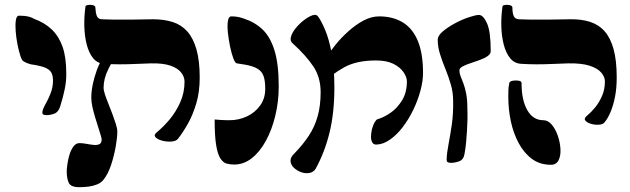

<svg xmlns="http://www.w3.org/2000/svg" viewBox="-20 -672 2617 797"><path d="M173 -194Q165 -194 160 -196.5Q155 -199 156 -208Q158 -221 169 -240Q180 -259 190 -284.5Q200 -310 200 -337Q200 -360 192 -372.5Q184 -385 164 -392.5Q144 -400 108 -405Q100 -407 92.5 -410Q85 -413 77 -418Q71 -421 64.5 -440.5Q58 -460 52.5 -488Q47 -516 45 -543.5Q43 -571 46 -589Q49 -607 59 -607Q70 -607 81 -606Q92 -605 102.5 -602Q113 -599 121 -594Q165 -578 194.5 -550Q224 -522 239.5 -478.5Q255 -435 255 -369Q256 -337 248.5 -301Q241 -265 230 -231Q223 -207 206 -200.5Q189 -194 173 -194Z M719 -96Q711 -86 692 -84.5Q673 -83 653.5 -88Q634 -93 625.5 -102.5Q617 -112 631 -123Q658 -145 684 -176Q710 -207 728 -247Q746 -287 746 -333Q746 -353 732 -371Q718 -389 687.5 -399.5Q657 -410 607 -409Q574 -408 541.5 -406.5Q509 -405 477 -405Q445 -405 415 -407Q385 -408 367 -430Q349 -452 340 -487Q331 -522 330 -563.5Q329 -605 335 -646Q336 -650 346 -651.5Q356 -653 366 -650.5Q376 -648 376 -640Q377 -618 382 -605.5Q387 -593 403 -592Q429 -591 455.5 -590.5Q482 -590 519.5 -590.5Q557 -591 615 -592Q661 -592 697 -580.5Q733 -569 757.5 -541.5Q782 -514 795.5 -467Q809 -420 809 -350Q809 -291 795 -243.5Q781 -196 760.5 -159.5Q740 -123 719 -96ZM309 105Q274 105 265.5 87Q257 69 257 39Q257 30 259.5 11Q262 -8 268 -28.5Q274 -49 284.5 -63.5Q295 -78 310 -78Q322 -78 338 -75Q354 -72 368.5 -70.5Q383 -69 392.5 -73.5Q402 -78 402 -93Q402 -98 397.5 -112.5Q393 -127 387 -146Q381 -165 374.5 -186.5Q368 -208 363.5 -228.5Q359 -249 359 -267Q359 -292 365 -321.5Q371 -351 382 -381Q393 -411 409 -436L459 -437Q442 -410 431 -388Q420 -366 415 -346.5Q410 -327 410 -308Q410 -297 416 -279Q422 -261 430.5 -240Q439 -219 447 -197.5Q455 -176 461 -157Q467 -138 467 -126Q467 -102 460.5 -64.5Q454 -27 441.5 11.5Q429 50 409 75Q399 87 383 93.5Q367 100 348 102.5Q329 105 309 105Z M995 -404 963 -409Q956 -410 948.5 -430Q941 -450 935 -479Q929 -508 926 -536.5Q923 -565 926 -584.5Q929 -604 940 -604Q951 -604 963 -602.5Q975 -601 992 -595Q1038 -580 1070 -549.5Q1102 -519 1119.5 -462.5Q1137 -406 1137 -313Q1137 -251 1123 -192.5Q1109 -134 1084 -88Q1059 -42 1025.5 -15.5Q992 11 952 11Q935 11 920.5 7Q906 3 894.5 -15Q883 -33 877 -71Q871 -109 871 -176Q885 -175 897.5 -174Q910 -173 933 -173Q971 -173 1004.5 -188.5Q1038 -204 1059.5 -233.5Q1081 -263 1081 -303Q1081 -337 1074 -356.5Q1067 -376 1048.5 -387Q1030 -398 995 -404Z M1544 -72Q1531 -71 1525.5 -80.5Q1520 -90 1520 -104Q1520 -119 1524 -135.5Q1528 -152 1535 -164Q1542 -176 1547 -177Q1574 -185 1601.5 -204Q1629 -223 1649 -255.5Q1669 -288 1669 -334Q1669 -352 1655 -372.5Q1641 -393 1613 -407Q1585 -421 1541 -421Q1500 -421 1467.5 -414Q1435 -407 1409.5 -393Q1384 -379 1360 -361Q1352 -353 1343.5 -360Q1335 -367 1329 -379.5Q1323 -392 1323 -401Q1323 -411 1336 -434Q1349 -457 1372.5 -486Q1396 -515 1426 -542Q1456 -569 1488.5 -586.5Q1521 -604 1554 -604Q1611 -604 1652 -579Q1693 -554 1714.5 -502Q1736 -450 1736 -369Q1736 -335 1725 -294.5Q1714 -254 1695 -215Q1676 -176 1651.5 -144Q1627 -112 1599 -92.5Q1571 -73 1544 -72ZM1290 29Q1281 43 1264 46Q1247 49 1229.5 42.5Q1212 36 1199.5 24Q1187 12 1186 -3.5Q1185 -19 1202 -35Q1237 -71 1261.5 -108Q1286 -145 1298.5 -189Q1311 -233 1311 -289Q1311 -351 1280.5 -396.5Q1250 -442 1196 -491Q1183 -501 1187.5 -518.5Q1192 -536 1207.5 -555Q1223 -574 1242 -588.5Q1261 -603 1277 -608.5Q1293 -614 1300 -604Q1314 -585 1330 -547Q1346 -509 1357 -450Q1368 -391 1368 -308Q1368 -204 1348 -122Q1328 -40 1290 29Z M1861 -253Q1861 -288 1851.5 -321Q1842 -354 1829 -385.5Q1816 -417 1806.5 -447.5Q1797 -478 1797 -507Q1797 -524 1818.5 -542Q1840 -560 1870 -576Q1900 -592 1928 -601Q1956 -610 1968 -610Q1986 -610 2001.5 -575.5Q2017 -541 2017 -460Q2017 -448 2004 -439Q1991 -430 1971.5 -423Q1952 -416 1932.5 -409.5Q1913 -403 1900 -396Q1887 -389 1887 -380Q1887 -368 1892 -355.5Q1897 -343 1903.5 -326Q1910 -309 1915 -284Q1920 -259 1920 -223Q1921 -199 1920.5 -176Q1920 -153 1918.5 -130Q1917 -107 1915 -83Q1913 -59 1908 -32Q1904 -9 1886 -2.5Q1868 4 1852 4Q1844 4 1839 1.5Q1834 -1 1834 -11Q1835 -38 1842 -74Q1849 -110 1855.5 -155Q1862 -200 1861 -253Z M2491 -166Q2485 -156 2467.5 -154.5Q2450 -153 2433 -158Q2416 -163 2409.5 -172Q2403 -181 2418 -193Q2433 -205 2450 -225.5Q2467 -246 2479 -273.5Q2491 -301 2491 -334Q2491 -353 2475.5 -371Q2460 -389 2426.5 -399.5Q2393 -410 2339 -409Q2306 -408 2273 -406.5Q2240 -405 2208 -405Q2176 -405 2145 -407Q2116 -408 2098 -430Q2080 -452 2071 -487Q2062 -522 2061 -563.5Q2060 -605 2066 -646Q2067 -650 2076.5 -651.5Q2086 -653 2096.5 -650.5Q2107 -648 2107 -640Q2107 -618 2112.5 -605.5Q2118 -593 2134 -592Q2159 -591 2186 -590.5Q2213 -590 2250.5 -590.5Q2288 -591 2347 -592Q2392 -593 2428.5 -581.5Q2465 -570 2489.5 -542.5Q2514 -515 2527 -468Q2540 -421 2540 -351Q2540 -306 2533 -270.5Q2526 -235 2515 -208.5Q2504 -182 2491 -166ZM2267 12Q2221 12 2188 -12.5Q2155 -37 2133 -78Q2111 -119 2100.5 -168.5Q2090 -218 2090 -270Q2090 -298 2091 -308Q2092 -318 2094 -327Q2096 -335 2109 -337Q2122 -339 2133.5 -337Q2145 -335 2145 -327Q2145 -256 2169 -214.5Q2193 -173 2235 -173Q2255 -173 2270.5 -154.5Q2286 -136 2295.5 -108.5Q2305 -81 2306.5 -53Q2308 -25 2298.5 -6.5Q2289 12 2267 12Z"/></svg>

Font: Noto Rashi Hebrew ExtraBold
Style: Regular
Weight: 800
Version: Version 1.006